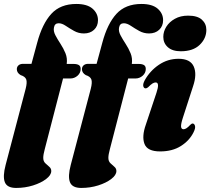

<svg xmlns="http://www.w3.org/2000/svg" viewBox="-42 -755 1063 970"><path d="M43 -405.5Q43 -417.5 51.5 -425Q60 -432.5 75 -432.5H117L146 -539.5Q171.5 -635 217.2 -685Q263 -735 343.5 -735Q398.5 -735 425.8 -711Q453 -687 453 -653Q453 -623 433.2 -604.5Q413.5 -586 382 -586Q355 -586 332.2 -598.8Q309.5 -611.5 290.2 -624.5Q271 -637.5 254.5 -637.5Q234 -637.5 230.5 -615.5Q227 -597.5 237.8 -577Q248.5 -556.5 263.5 -533.8Q278.5 -511 288.8 -485.8Q299 -460.5 295 -432H329.5Q346.5 -432 356 -426.5Q365.5 -421 365.5 -406.5Q365.5 -386.5 349.8 -372.5Q334 -358.5 313 -358.5H276.5L184 -1Q176.5 26.5 176.5 42.5Q176.5 59.5 186.5 69.2Q196.5 79 206.8 87.5Q217 96 217 109Q217 129.5 191.2 149.2Q165.5 169 125 181.8Q84.5 194.5 39.5 194.5Q-6 194.5 -17.5 165.5Q-29 136.5 -13.5 78L87.5 -306Q96 -339 90.5 -353.8Q85 -368.5 62.5 -375.5Q43 -387 43 -405.5ZM372 -405.5Q372 -417.5 380.5 -425Q389 -432.5 404 -432.5H446L475 -539.5Q500.5 -635 546.2 -685Q592 -735 672.5 -735Q727.5 -735 754.8 -711Q782 -687 782 -653Q782 -623 762.2 -604.5Q742.5 -586 711 -586Q684 -586 661.2 -598.8Q638.5 -611.5 619.2 -624.5Q600 -637.5 583.5 -637.5Q563 -637.5 559.5 -615.5Q556 -597.5 566.8 -577Q577.5 -556.5 592.5 -533.8Q607.5 -511 617.8 -485.8Q628 -460.5 624 -432H658.5Q675.5 -432 685 -426.5Q694.5 -421 694.5 -406.5Q694.5 -386.5 678.8 -372.5Q663 -358.5 642 -358.5H605.5L513 -1Q505.5 26.5 505.5 42.5Q505.5 59.5 515.5 69.2Q525.5 79 535.8 87.5Q546 96 546 109Q546 129.5 520.2 149.2Q494.5 169 454 181.8Q413.5 194.5 368.5 194.5Q323 194.5 311.5 165.5Q300 136.5 315.5 78L416.5 -306Q425 -339 419.5 -353.8Q414 -368.5 391.5 -375.5Q372 -387 372 -405.5ZM871.5 -496Q829 -496 806 -516.5Q783 -537 783 -568.5Q783 -595.5 798.2 -620Q813.5 -644.5 841.8 -660.2Q870 -676 908.5 -676Q955.5 -676 978 -655.5Q1000.5 -635 1000.5 -604Q1000.5 -561 967 -528.5Q933.5 -496 871.5 -496ZM882 -160.5Q871.5 -128 872.8 -115Q874 -102 885.5 -102Q899 -102 919 -124Q926 -131 931 -131Q939.5 -131 943 -119.5Q946.5 -108 936 -87Q915.5 -45 872.2 -17.5Q829 10 767 10Q702.5 10 688 -27.8Q673.5 -65.5 695 -126L748.5 -286.5Q766 -338.5 744.5 -338.5Q737 -338.5 728.8 -333.5Q720.5 -328.5 706 -314Q699 -308.5 694 -308.5Q685 -308.5 682 -319.2Q679 -330 689 -349Q715.5 -397 760.5 -427.5Q805.5 -458 860 -458Q919.5 -458 936.8 -419Q954 -380 933.5 -319.5Z"/></svg>

Font: Fraunces 144pt S050 Black
Style: Italic
Weight: 900
Italic angle: -16°
Version: Version 1.000; ttfautohint (v1.8.3)